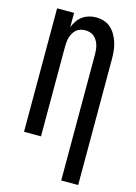

<svg xmlns="http://www.w3.org/2000/svg" viewBox="-140 -816 780 1104"><g transform="rotate(15 250.0 -264.0)"><path d="M339 215V-535Q339 -549 337.5 -563Q336 -577 332 -590.5Q328 -604 320.5 -616.5Q313 -629 302.5 -638Q292 -647 278 -651Q264 -655 250 -655Q236 -655 222 -651Q208 -647 197.5 -638Q187 -629 179.5 -616.5Q172 -604 168 -590.5Q164 -577 162.5 -563Q161 -549 161 -535V0H60V-735H161V-650Q169 -670 181 -688Q193 -706 210.5 -718.5Q228 -731 249 -737Q270 -743 291 -743Q315 -743 338.5 -735.5Q362 -728 379.5 -712Q397 -696 409 -674.5Q421 -653 428 -630Q435 -607 437.5 -583Q440 -559 440 -535V215Z"/></g></svg>

Font: Iosevka SS04 Semibold
Style: Regular
Weight: 600
Monospace: yes
Designer: Belleve Invis
Foundry: Belleve Invis
Version: Version 19.0.0; ttfautohint (v1.8.4)